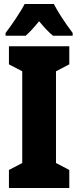

<svg xmlns="http://www.w3.org/2000/svg" viewBox="-20 -947 394 967"><path d="M251 -927H104C87 -892 35 -815 8 -781V-767H109C126 -781 149 -806 177 -840C204 -807 227 -783 247 -767H346V-781C306 -834 274 -883 251 -927ZM329 0V-91L262 -126V-588L329 -623V-714H25V-623L92 -588V-126L25 -91V0Z"/></svg>

Font: Noto Sans Hebrew ExtraCondensed Black
Style: Regular
Weight: 900
Width: 2
Designer: Monotype Design Team
Foundry: Monotype Imaging Inc.
Version: Version 2.004